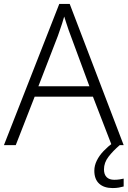

<svg xmlns="http://www.w3.org/2000/svg" viewBox="-20 -737 648 975"><path d="M547 0 452 -246H156L60 0H0L281 -717H334L608 0ZM339 -556Q335 -566 329 -583Q323 -600 317 -619Q311 -638 306 -653Q301 -636 295.5 -618Q290 -600 284 -584Q278 -568 274 -555L175 -299H434ZM508 123Q508 149 521.5 162.5Q535 176 560 176Q575 176 587.5 174Q600 172 608 170V210Q597 213 583.5 215.5Q570 218 552 218Q508 218 483.5 195.5Q459 173 459 130Q459 104 471.5 78.5Q484 53 506 30Q528 7 555 -13L588 0Q554 29 531 59Q508 89 508 123Z"/></svg>

Font: Noto Sans Thai Light
Style: Regular
Weight: 300
Designer: Monotype Design Team
Foundry: Monotype Imaging Inc.
Version: Version 2.001